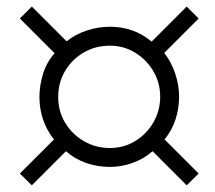

<svg xmlns="http://www.w3.org/2000/svg" viewBox="-20 -720 650 580"><path d="M580.1 -195.8 543.9 -160.2 440.9 -263.2Q414.1 -239.7 380.4 -227.8Q346.7 -215.8 312 -215.8Q274.9 -215.8 240.7 -227.5Q206.5 -239.3 179.2 -263.2L76.2 -160.2L40 -195.8L143.1 -298.8Q121.1 -326.2 110.1 -358.9Q99.1 -391.6 99.1 -426.8Q99.1 -461.4 110.1 -497.1Q121.1 -532.7 145 -559.1L40 -664.1L76.2 -700.2L181.2 -595.2Q208 -616.7 242.4 -627.9Q276.9 -639.2 312 -639.2Q384.8 -639.2 438 -594.2L543.9 -700.2L580.1 -664.1L476.1 -560.1Q497.1 -533.7 509 -498.5Q521 -463.4 521 -428.2Q521 -392.6 510.3 -359.4Q499.5 -326.2 477.1 -298.8ZM463.9 -428.2Q463.9 -469.7 443.4 -504.6Q422.9 -539.6 388.4 -560.8Q354 -582 312 -582Q268.6 -582 233.2 -561.5Q197.8 -541 176.8 -505.9Q155.8 -470.7 155.8 -426.8Q155.8 -383.8 177 -348.9Q198.2 -314 233.6 -293.5Q269 -272.9 312 -272.9Q354.5 -272.9 388.9 -294.2Q423.3 -315.4 443.6 -350.8Q463.9 -386.2 463.9 -428.2Z"/></svg>

Font: Eeyek
Style: Regular
Weight: 400
Designer: Pravabati Chingangbam and Tabish
Foundry: SIL International
Version: Version 2.000